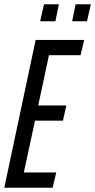

<svg xmlns="http://www.w3.org/2000/svg" viewBox="-22 -874 443 894"><path d="M-2 0 144 -688H370L353 -617H206L156 -383H287L271 -312H141L89 -71H240L223 0ZM165 -775 183 -854H252L236 -775ZM314 -775 330 -854H401L383 -775Z"/></svg>

Font: Saira Ultra Condensed Medium
Style: Italic
Weight: 500
Width: 1
Italic angle: -12°
Designer: Hector Gatti with collaboration of the Omnibus-Type team
Foundry: Omnibus-Type
Version: Version 1.001; ttfautohint (v1.8)